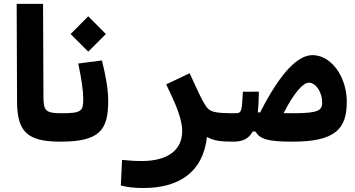

<svg xmlns="http://www.w3.org/2000/svg" viewBox="-20 -713 1798 973"><path d="M287.1 4.9C315.4 4.9 327.1 -25.4 327.1 -58.6C327.1 -102.1 315.4 -139.2 293 -139.2C211.9 -139.2 200.7 -150.9 200.2 -220.2L198.2 -693.4H64.5L66.4 -198.2C66.9 -43.9 119.6 4.9 287.1 4.9Z M284.2 4.9C484.9 4.9 528.3 -52.7 528.3 -201.7C528.3 -257.8 516.6 -327.1 496.6 -406.7L376.5 -391.1C393.1 -313 401.9 -252.4 401.9 -213.4C401.9 -148.9 393.6 -139.2 290 -139.2ZM427.2 -451.2 516.6 -540.5 427.2 -630.4 337.9 -540.5Z M1028.8 -19C1063.5 1 1100.6 4.9 1166 4.9C1189.5 4.9 1208.5 -20 1208.5 -75.7C1208.5 -120.1 1196.8 -139.2 1171.9 -139.2C1064.5 -139.2 1043 -145 1021.5 -178.2C998 -214.4 985.4 -246.6 940.9 -341.8L822.3 -285.6C870.1 -186.5 903.3 -110.8 903.3 -48.8C903.3 52.7 823.2 103 698.2 103C654.3 103 635.7 100.6 598.6 97.2L592.3 227.1C628.4 235.8 655.8 239.7 708 239.7C881.8 239.7 1008.8 163.6 1028.8 -19Z M1462.9 4.9C1683.1 4.9 1737.3 -62.5 1737.3 -197.8C1737.3 -324.2 1658.2 -433.6 1564 -433.6C1490.2 -433.6 1402.8 -348.6 1298.3 -143.1C1294.4 -143.6 1290 -144 1286.6 -144C1289.6 -173.8 1291.5 -208.5 1292 -248.5L1210.9 -248C1205.6 -145.5 1204.1 -139.2 1171.9 -139.2L1163.1 4.9C1210 4.9 1240.7 -10.3 1260.7 -46.4H1274.4C1297.4 -8.8 1334 4.9 1462.9 4.9ZM1417 -139.2C1466.8 -237.3 1514.2 -293.9 1544.9 -293.9C1583 -293.9 1612.8 -242.2 1612.8 -194.3C1612.8 -155.3 1597.7 -139.2 1468.3 -139.2Z"/></svg>

Font: CaskaydiaCove Nerd Font
Style: Bold
Weight: 700
Designer: Aaron Bell
Foundry: Saja Typeworks
Version: Version 2111.1;Nerd Fonts 2.3.0